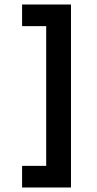

<svg xmlns="http://www.w3.org/2000/svg" viewBox="-20 -716 431 852"><path d="M78 116V20H185V-600H78V-696H295V116Z"/></svg>

Font: Maven Pro Medium
Style: Regular
Weight: 500
Designer: Joe Prince
Foundry: Joe Prince
Version: Version 2.103